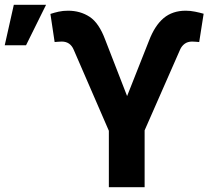

<svg xmlns="http://www.w3.org/2000/svg" viewBox="-177 -782 904 802"><path d="M277.7 0V-235.7L130.7 -574.6Q123.7 -591.1 111.4 -599.7Q99 -608.2 81.4 -608.4Q74.2 -608.2 63.8 -607.5Q53.3 -606.8 51.2 -606.4L33.6 -723.8Q49.5 -729.1 67.6 -733.2Q85.7 -737.3 107.2 -737.3Q158.3 -737.3 197.4 -711.7Q236.5 -686.1 262.5 -616L353.9 -380.7L445.1 -611.3Q469.5 -675.3 506.5 -706.3Q543.6 -737.3 598.8 -737.3Q618 -737.3 637.6 -733.3Q657.3 -729.3 673.6 -724.6L655.1 -606.4Q652.7 -606.8 642.3 -607.5Q631.9 -608.2 625.2 -608.4Q606.5 -608.2 594.1 -598.9Q581.7 -589.6 575.2 -574.6L427.1 -237.5V0ZM-157.2 -593 -119.3 -761.9H15.4L-68.2 -593Z"/></svg>

Font: GitLab Sans
Style: Regular
Weight: 400
Designer: Rasmus Andersson
Foundry: Modifications by GitLab B.V., manufactured by rsms
Version: Version 4.000;git-c8fb6b7